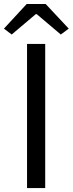

<svg xmlns="http://www.w3.org/2000/svg" viewBox="-37 -957 370 977"><path d="M100.6 0V-733.4H193V0ZM22.5 -781.4 -17 -811.3 98.9 -936.7H195.3L312.8 -811.3L272.4 -781.4L149.7 -885.1H145.1Z"/></svg>

Font: Noto Sans TC Thin
Style: Regular
Weight: 100
Designer: Ryoko NISHIZUKA 西塚涼子 (kana, bopomofo & ideographs); Paul D. Hunt (Latin, Greek & Cyrillic); Sandoll Communications 산돌커뮤니
Foundry: Adobe
Version: Version 2.004-H2;hotconv 1.0.118;makeotfexe 2.5.65603